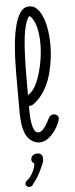

<svg xmlns="http://www.w3.org/2000/svg" viewBox="-62 -727 388 991"><g transform="rotate(-5 132.5 -232.0)"><path d="M121 8Q105 8 88 -1Q62 -15 50 -43.5Q38 -72 35 -103.5Q32 -135 32 -158V-357Q32 -389 33.5 -432.5Q35 -476 40 -521.5Q45 -567 55.5 -607Q66 -647 83.5 -671.5Q101 -696 129 -696Q151 -696 166 -682Q181 -668 190.5 -648.5Q200 -629 205 -613Q213 -586 217 -554.5Q221 -523 221 -489Q221 -418 202.5 -346Q184 -274 145 -227Q136 -216 118 -199.5Q100 -183 83 -184V-158Q83 -149 84 -130Q85 -111 88.5 -91.5Q92 -72 99.5 -58Q107 -44 120 -44Q133 -44 145.5 -58Q158 -72 167.5 -89Q177 -106 181 -115Q189 -130 206 -130Q215 -130 223 -124Q231 -118 231 -107Q231 -103 229 -97Q223 -77 207 -52Q191 -27 169 -9.5Q147 8 121 8ZM83 -240Q96 -249 106 -260Q125 -282 139 -321Q153 -360 161.5 -407Q170 -454 170 -499Q170 -540 162.5 -576Q155 -612 138 -635Q131 -645 126 -645Q122 -645 119 -639Q114 -630 110 -620Q106 -610 103 -599Q96 -574 92 -538Q88 -502 86 -462Q84 -422 83.5 -385Q83 -348 83 -322ZM105 64Q132 64 132 94Q132 104 129 113Q116 144 106 163.5Q96 183 86 197Q76 211 64 227Q60 232 50 232Q40 232 34 226Q30 222 30 216Q30 205 39 199Q63 179 74.5 151.5Q86 124 84 113Q71 106 71 93Q71 80 80.5 72Q90 64 105 64Z"/></g></svg>

Font: Twinkle Star
Style: Regular
Weight: 400
Designer: Robert E. Leuschke
Foundry: Robert E. Leuschke
Version: Version 2.010; ttfautohint (v1.8.3)